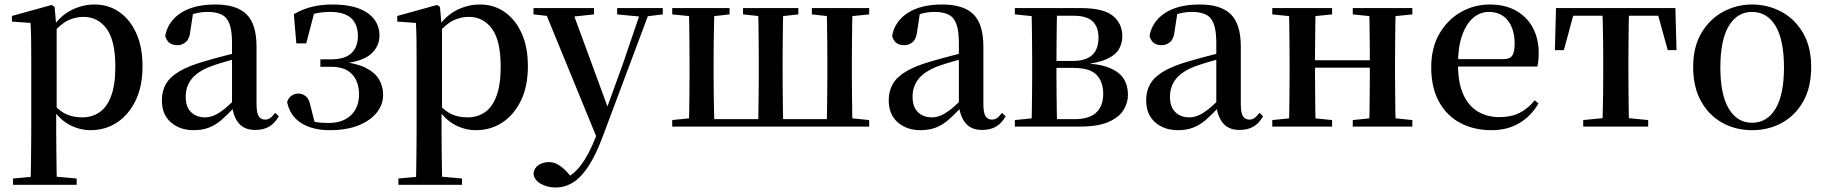

<svg xmlns="http://www.w3.org/2000/svg" viewBox="-20 -563 8120 854"><path d="M38 259V231L148 221H210L321 231V259ZM116 259Q117 221 117.5 179Q118 137 118.5 95.5Q119 54 119 19V-299Q119 -350 118.5 -387.5Q118 -425 116 -461L33 -467V-492L210 -541L223 -532L230 -450L232 -444V-77L230 -65V19Q230 53 230.5 94.5Q231 136 231.5 178.5Q232 221 233 259ZM383 16Q336 16 292.5 -6Q249 -28 212 -80H199L216 -101Q248 -66 278 -53.5Q308 -41 346 -41Q388 -41 421 -62.5Q454 -84 473.5 -134Q493 -184 493 -266Q493 -383 454 -435.5Q415 -488 351 -488Q317 -488 284 -473Q251 -458 210 -411L197 -432H207Q245 -491 295.5 -517Q346 -543 401 -543Q462 -543 510 -510Q558 -477 586 -415.5Q614 -354 614 -268Q614 -180 583.5 -116.5Q553 -53 501 -18.5Q449 16 383 16Z M841 16Q780 16 740 -19Q700 -54 700 -117Q700 -158 718 -189.5Q736 -221 778.5 -246Q821 -271 892 -291Q933 -303 981 -315.5Q1029 -328 1069 -337V-312Q1029 -302 988.5 -290.5Q948 -279 918 -268Q860 -246 833 -212.5Q806 -179 806 -133Q806 -87 830 -64Q854 -41 892 -41Q911 -41 931 -49Q951 -57 977 -77.5Q1003 -98 1038 -135L1051 -84H1021Q991 -52 965 -29.5Q939 -7 909.5 4.5Q880 16 841 16ZM1115 15Q1067 15 1042 -15Q1017 -45 1012 -96V-99V-372Q1012 -426 1001 -456Q990 -486 966 -498Q942 -510 903 -510Q876 -510 848 -503Q820 -496 785 -480L839 -506L827 -428Q824 -392 807.5 -377Q791 -362 769 -362Q725 -362 715 -404Q727 -468 784.5 -505.5Q842 -543 938 -543Q1033 -543 1077 -499Q1121 -455 1121 -356V-100Q1121 -60 1131 -45.5Q1141 -31 1159 -31Q1171 -31 1181 -37.5Q1191 -44 1204 -61L1220 -46Q1203 -15 1177.5 0Q1152 15 1115 15Z M1447 16Q1370 16 1320 -15.5Q1270 -47 1257 -109Q1263 -128 1277 -137.5Q1291 -147 1306 -147Q1325 -147 1340 -135Q1355 -123 1361 -92L1383 -5L1330 -38Q1359 -25 1383.5 -20.5Q1408 -16 1441 -16Q1505 -16 1541 -50.5Q1577 -85 1577 -144Q1577 -178 1564.5 -205.5Q1552 -233 1525 -249.5Q1498 -266 1453 -266H1405V-299H1451Q1514 -299 1543 -326.5Q1572 -354 1572 -405Q1571 -457 1540.5 -483.5Q1510 -510 1449 -510Q1414 -510 1385 -503.5Q1356 -497 1327 -480L1379 -511L1342 -370H1298L1287 -500Q1327 -523 1368.5 -533Q1410 -543 1458 -543Q1559 -543 1613 -506.5Q1667 -470 1668 -406Q1668 -356 1629 -322Q1590 -288 1495 -279L1496 -289Q1565 -282 1606 -261.5Q1647 -241 1665.5 -210.5Q1684 -180 1684 -141Q1684 -98 1656 -62.5Q1628 -27 1575 -5.5Q1522 16 1447 16Z M1752 259V231L1862 221H1924L2035 231V259ZM1830 259Q1831 221 1831.5 179Q1832 137 1832.5 95.5Q1833 54 1833 19V-299Q1833 -350 1832.5 -387.5Q1832 -425 1830 -461L1747 -467V-492L1924 -541L1937 -532L1944 -450L1946 -444V-77L1944 -65V19Q1944 53 1944.5 94.5Q1945 136 1945.5 178.5Q1946 221 1947 259ZM2097 16Q2050 16 2006.5 -6Q1963 -28 1926 -80H1913L1930 -101Q1962 -66 1992 -53.5Q2022 -41 2060 -41Q2102 -41 2135 -62.5Q2168 -84 2187.5 -134Q2207 -184 2207 -266Q2207 -383 2168 -435.5Q2129 -488 2065 -488Q2031 -488 1998 -473Q1965 -458 1924 -411L1911 -432H1921Q1959 -491 2009.5 -517Q2060 -543 2115 -543Q2176 -543 2224 -510Q2272 -477 2300 -415.5Q2328 -354 2328 -268Q2328 -180 2297.5 -116.5Q2267 -53 2215 -18.5Q2163 16 2097 16Z M2451 271Q2414 271 2384.5 254Q2355 237 2353 208Q2357 182 2377 170Q2397 158 2421 158Q2445 158 2464.5 170.5Q2484 183 2502 202L2531 235L2498 254L2478 237Q2527 220 2562.5 173.5Q2598 127 2628 51L2657 -21L2664 -40L2752 -283L2835 -527H2875L2661 44Q2630 127 2597 177Q2564 227 2528 249Q2492 271 2451 271ZM2640 63 2398 -527H2521L2685 -81L2691 -69ZM2353 -499V-527H2622V-499L2520 -488H2453ZM2725 -499V-527H2928V-499L2847 -489H2830Z M3043 0Q3045 -25 3045.5 -66.5Q3046 -108 3046.5 -153Q3047 -198 3047 -232V-296Q3047 -330 3046.5 -374.5Q3046 -419 3045.5 -461Q3045 -503 3043 -527H3158Q3157 -503 3156 -461Q3155 -419 3154.5 -374.5Q3154 -330 3154 -296V-232Q3154 -198 3154.5 -153Q3155 -108 3156 -66.5Q3157 -25 3158 0ZM3352 0Q3353 -25 3353.5 -66.5Q3354 -108 3354.5 -153Q3355 -198 3355 -232V-296Q3355 -330 3354.5 -374.5Q3354 -419 3353.5 -461Q3353 -503 3352 -527H3464Q3463 -503 3462.5 -461Q3462 -419 3461.5 -374.5Q3461 -330 3461 -296V-232Q3461 -198 3461.5 -153Q3462 -108 3462.5 -66.5Q3463 -25 3464 0ZM3657 0Q3658 -25 3658.5 -66.5Q3659 -108 3659.5 -153Q3660 -198 3660 -232V-296Q3660 -330 3659.5 -374.5Q3659 -419 3658.5 -461Q3658 -503 3657 -527H3772Q3771 -503 3770.5 -461Q3770 -419 3769.5 -374.5Q3769 -330 3769 -296V-232Q3769 -198 3769.5 -153Q3770 -108 3770.5 -66.5Q3771 -25 3772 0ZM2970 -499V-527H3225V-499L3127 -488H3080ZM3285 -499V-527H3531V-499L3432 -488H3388ZM3591 -499V-527H3846V-499L3738 -488H3691ZM2970 0V-29L3078 -40H3102V0ZM3713 0V-40H3738L3846 -29V0ZM3102 0V-33H3713V0Z M4074 16Q4013 16 3973 -19Q3933 -54 3933 -117Q3933 -158 3951 -189.5Q3969 -221 4011.5 -246Q4054 -271 4125 -291Q4166 -303 4214 -315.5Q4262 -328 4302 -337V-312Q4262 -302 4221.5 -290.5Q4181 -279 4151 -268Q4093 -246 4066 -212.5Q4039 -179 4039 -133Q4039 -87 4063 -64Q4087 -41 4125 -41Q4144 -41 4164 -49Q4184 -57 4210 -77.5Q4236 -98 4271 -135L4284 -84H4254Q4224 -52 4198 -29.5Q4172 -7 4142.5 4.5Q4113 16 4074 16ZM4348 15Q4300 15 4275 -15Q4250 -45 4245 -96V-99V-372Q4245 -426 4234 -456Q4223 -486 4199 -498Q4175 -510 4136 -510Q4109 -510 4081 -503Q4053 -496 4018 -480L4072 -506L4060 -428Q4057 -392 4040.5 -377Q4024 -362 4002 -362Q3958 -362 3948 -404Q3960 -468 4017.5 -505.5Q4075 -543 4171 -543Q4266 -543 4310 -499Q4354 -455 4354 -356V-100Q4354 -60 4364 -45.5Q4374 -31 4392 -31Q4404 -31 4414 -37.5Q4424 -44 4437 -61L4453 -46Q4436 -15 4410.5 0Q4385 15 4348 15Z M4494 0V-29L4603 -40L4625 -33H4760Q4824 -33 4855.5 -62Q4887 -91 4887 -145Q4887 -200 4857 -230.5Q4827 -261 4755 -261H4625V-292H4752Q4866 -292 4866 -395Q4866 -443 4840 -468Q4814 -493 4755 -493H4625L4603 -488L4494 -499V-527H4788Q4887 -527 4929.5 -493Q4972 -459 4972 -401Q4972 -371 4957 -344.5Q4942 -318 4902 -300Q4862 -282 4788 -275L4790 -282Q4867 -280 4912.5 -262Q4958 -244 4977.5 -213.5Q4997 -183 4997 -141Q4997 -105 4977 -73Q4957 -41 4910.5 -20.5Q4864 0 4782 0ZM4567 0Q4569 -25 4569.5 -66.5Q4570 -108 4570.5 -153Q4571 -198 4571 -232V-296Q4571 -330 4570.5 -374.5Q4570 -419 4569.5 -461Q4569 -503 4567 -527H4682Q4681 -503 4680.5 -460.5Q4680 -418 4679.5 -370Q4679 -322 4679 -279V-232Q4679 -198 4679.5 -153Q4680 -108 4680.5 -66.5Q4681 -25 4682 0Z M5219 16Q5158 16 5118 -19Q5078 -54 5078 -117Q5078 -158 5096 -189.5Q5114 -221 5156.5 -246Q5199 -271 5270 -291Q5311 -303 5359 -315.5Q5407 -328 5447 -337V-312Q5407 -302 5366.5 -290.5Q5326 -279 5296 -268Q5238 -246 5211 -212.5Q5184 -179 5184 -133Q5184 -87 5208 -64Q5232 -41 5270 -41Q5289 -41 5309 -49Q5329 -57 5355 -77.5Q5381 -98 5416 -135L5429 -84H5399Q5369 -52 5343 -29.5Q5317 -7 5287.5 4.5Q5258 16 5219 16ZM5493 15Q5445 15 5420 -15Q5395 -45 5390 -96V-99V-372Q5390 -426 5379 -456Q5368 -486 5344 -498Q5320 -510 5281 -510Q5254 -510 5226 -503Q5198 -496 5163 -480L5217 -506L5205 -428Q5202 -392 5185.5 -377Q5169 -362 5147 -362Q5103 -362 5093 -404Q5105 -468 5162.5 -505.5Q5220 -543 5316 -543Q5411 -543 5455 -499Q5499 -455 5499 -356V-100Q5499 -60 5509 -45.5Q5519 -31 5537 -31Q5549 -31 5559 -37.5Q5569 -44 5582 -61L5598 -46Q5581 -15 5555.5 0Q5530 15 5493 15Z M5712 0Q5714 -25 5714.5 -66.5Q5715 -108 5715.5 -153Q5716 -198 5716 -232V-296Q5716 -330 5715.5 -374.5Q5715 -419 5714.5 -461Q5714 -503 5712 -527H5832Q5831 -503 5830.5 -460.5Q5830 -418 5829.5 -371.5Q5829 -325 5829 -287V-266Q5829 -215 5829.5 -163Q5830 -111 5830.5 -68Q5831 -25 5832 0ZM6069 0Q6071 -25 6071.5 -68Q6072 -111 6072.5 -163Q6073 -215 6073 -266V-287Q6073 -325 6072.5 -371.5Q6072 -418 6071.5 -460.5Q6071 -503 6069 -527H6188Q6187 -503 6186.5 -461Q6186 -419 6185.5 -374.5Q6185 -330 6185 -296V-232Q6185 -198 6185.5 -153Q6186 -108 6186.5 -66.5Q6187 -25 6188 0ZM5639 0V-29L5748 -40H5797L5905 -29V0ZM5639 -499V-527H5905V-499L5797 -488H5748ZM5997 0V-29L6105 -40H6155L6262 -29V0ZM5997 -499V-527H6262V-499L6155 -488H6105ZM5772 -262V-295H6129V-262Z M6614 16Q6536 16 6475.5 -16Q6415 -48 6380.5 -110.5Q6346 -173 6346 -264Q6346 -351 6382.5 -413.5Q6419 -476 6478.5 -509.5Q6538 -543 6606 -543Q6676 -543 6725 -514.5Q6774 -486 6799 -437.5Q6824 -389 6824 -328Q6824 -292 6818 -267H6396V-300H6667Q6696 -300 6706.5 -316Q6717 -332 6717 -369Q6717 -434 6686.5 -472Q6656 -510 6602 -510Q6564 -510 6533 -484Q6502 -458 6483.5 -406Q6465 -354 6465 -277Q6465 -195 6488.5 -143Q6512 -91 6554 -66.5Q6596 -42 6649 -42Q6702 -42 6740 -61.5Q6778 -81 6806 -117L6823 -103Q6791 -47 6738 -15.5Q6685 16 6614 16Z M6896 -340 6901 -527H7432L7437 -340H7398L7347 -525L7403 -493H6930L6986 -525L6936 -340ZM7022 0V-29L7135 -40H7199L7311 -29V0ZM7107 0Q7108 -25 7109 -66.5Q7110 -108 7110.5 -153Q7111 -198 7111 -232V-296Q7111 -330 7110.5 -374.5Q7110 -419 7109 -461Q7108 -503 7107 -527H7226Q7225 -503 7224.5 -461Q7224 -419 7223.5 -374.5Q7223 -330 7223 -296V-232Q7223 -198 7223.5 -153Q7224 -108 7224.5 -66.5Q7225 -25 7226 0Z M7773 16Q7700 16 7640.5 -17Q7581 -50 7546 -113Q7511 -176 7511 -265Q7511 -354 7547.5 -416Q7584 -478 7644 -510.5Q7704 -543 7773 -543Q7843 -543 7903 -511Q7963 -479 7999.5 -417Q8036 -355 8036 -265Q8036 -175 8001 -112.5Q7966 -50 7906.5 -17Q7847 16 7773 16ZM7773 -17Q7840 -17 7877.5 -79.5Q7915 -142 7915 -263Q7915 -385 7877.5 -447.5Q7840 -510 7773 -510Q7707 -510 7669.5 -447.5Q7632 -385 7632 -263Q7632 -142 7669.5 -79.5Q7707 -17 7773 -17Z"/></svg>

Font: Noto Serif KR SemiBold
Style: Regular
Weight: 600
Designer: Ryoko NISHIZUKA 西塚涼子 (kana & ideographs); Frank Grießhammer (Latin, Greek & Cyrillic); Wenlong ZHANG 张文龙 (bopomofo); San
Foundry: Adobe
Version: Version 2.003-H1;hotconv 1.1.1;makeotfexe 2.6.0